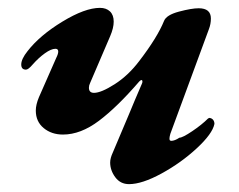

<svg xmlns="http://www.w3.org/2000/svg" viewBox="-20 -454 607 488"><path d="M260 -41Q260 -52 267 -67L308 -164Q315 -181 323 -200Q331 -219 341 -242Q342 -244 342 -247Q342 -250 340 -250.5Q338 -251 334 -247Q278 -182 231.5 -147Q185 -112 140 -112Q111 -112 91 -128.5Q71 -145 71 -173Q71 -188 79 -207L123 -307Q128 -317 128 -323Q128 -330 121 -330Q110 -330 94 -318.5Q78 -307 63 -290Q52 -277 46 -277Q34 -277 34 -290Q34 -304 50 -324Q81 -364 138.5 -399Q196 -434 234 -434Q250 -434 259.5 -425Q269 -416 269 -399Q269 -383 260 -362L209 -243Q206 -237 206 -231Q206 -218 219 -218Q237 -218 271.5 -240Q306 -262 334 -299Q380 -359 397 -401Q403 -416 435 -424.5Q467 -433 485 -433Q516 -433 516 -407Q516 -393 511 -380L413 -114Q409 -100 412 -97L415 -96Q424 -96 436 -104Q444 -104 468.5 -120.5Q493 -137 509 -153Q513 -155 514 -154Q519 -153 522 -149Q525 -145 525 -139Q520 -114 480 -77Q440 -40 390.5 -13Q341 14 308 14Q286 14 273 -3.5Q260 -21 260 -41Z"/></svg>

Font: EB Garamond
Style: Bold Italic
Weight: 700
Italic angle: -17.2°
Designer: Georg Duffner and Octavio Pardo
Foundry: Georg Duffner
Version: Version 1.000